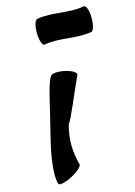

<svg xmlns="http://www.w3.org/2000/svg" viewBox="-136 -949 749 1062"><g transform="rotate(-15 239.0 -417.5)"><path d="M189 -726C281 -742 363 -711 456 -726C469 -728 479 -763 478 -804C478 -845 466 -876 453 -874C361 -858 279 -889 187 -874C173 -872 163 -837 164 -796C165 -755 176 -724 189 -726ZM178 -548C154 -520 124 -361 99 -267C72 -162 43 -33 62 37C67 49 103 41 142 20C181 0 209 -26 204 -38C184 -108 181 -186 204 -267C221 -282 281 -434 321 -518C325 -531 297 -548 258 -556C219 -565 183 -561 178 -548Z"/></g></svg>

Font: Nupuram Black Oblique
Style: Regular
Weight: 900
Designer: Santhosh Thottingal (santhosh.thottingal@gmail.com)
Foundry: SMC
Version: Version 1.000